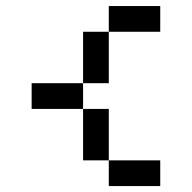

<svg xmlns="http://www.w3.org/2000/svg" viewBox="-20 -628 648 648"><path d="M347.2 -86.8H260.4V-260.4H347.2ZM260.4 -260.4H86.8V-347.2H260.4ZM260.4 -347.2V-520.8H347.2V-347.2ZM347.2 -520.8V-607.6H520.8V-520.8ZM347.2 -86.8H520.8V0H347.2Z"/></svg>

Font: 8-bit Operator+ 8
Style: Regular
Weight: 400
Designer: GrandChaos9000
Version: Version 1.3.0 - August 1, 2014